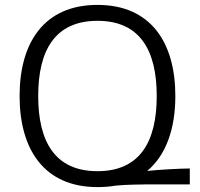

<svg xmlns="http://www.w3.org/2000/svg" viewBox="-20 -753 815 784"><path d="M378 -668C551 -668 620 -548 620 -361C620 -174 551 -54 378 -54C205 -54 136 -174 136 -361C136 -548 205 -668 378 -668ZM696 -361C696 -579 596 -733 378 -733C160 -733 60 -579 60 -361C60 -143 160 11 378 11C404 11 429 9 452 5C489 1 559 0 576 0H755V-65C718 -65 626 -60 581 -55C659 -120 696 -229 696 -361Z"/></svg>

Font: Perun Light
Style: Regular
Weight: 300
Foundry: Copyright (c) Stefan Peev, Context Ltd, 2016
Version: Version 1.089